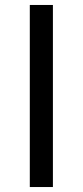

<svg xmlns="http://www.w3.org/2000/svg" viewBox="-20 -753 333 773"><path d="M100 -733H193V0H100Z"/></svg>

Font: Noto Sans Tobesmart edit
Style: Regular
Weight: 400
Designer: Ryoko NISHIZUKA  (kana & ideographs); Paul D. Hunt (Latin, Greek & Cyrillic); Wenlong ZHANG  (bopomofo); Sandoll Communi
Foundry: Adobe Systems Incorporated
Version: Version 1.005 Oct 7, 2021